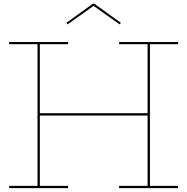

<svg xmlns="http://www.w3.org/2000/svg" viewBox="-20 -968 964 988"><path d="M743 -385.5V-373.5H179V-385.5ZM27 -740.5V-752H330.5V-740.5H185V-11.5H330.5V0H27V-11.5H173V-740.5ZM593 -740.5V-752H896.5V-740.5H751.5V-11.5H896.5V0H593V-11.5H739.5V-740.5ZM466 -948.5 602 -850.5 596 -842.5 461.5 -937.5 327.5 -842.5 321.5 -850.5 457.5 -948.5Z"/></svg>

Font: Hepta Slab ExtraLight Thin
Style: Regular
Weight: 250
Version: Version 1.102